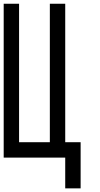

<svg xmlns="http://www.w3.org/2000/svg" viewBox="-20 -937 540 1040"><path d="M0 -83.3V-916.7H83.3V-166.7H250V-916.7H333.3V-166.7H416.7V83.3H333.3V-83.3Z"/></svg>

Font: GalmuriMono11 Regular
Style: Regular
Weight: 400
Designer: Lee Minseo (quiple)
Version: Version 2.399;hotconv 1.1.1;makeotfexe 2.6.0 DEVELOPMENT